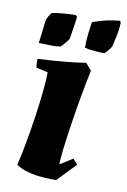

<svg xmlns="http://www.w3.org/2000/svg" viewBox="-79 -716 513 776"><g transform="rotate(10 177.0 -327.5)"><path d="M98 -411 50 -422Q47 -440 49 -458Q96 -460 148 -464.5Q200 -469 245 -476L269 -448Q260 -406 249.5 -348.5Q239 -291 230 -232.5Q221 -174 215 -126Q209 -78 209 -53L261 -86L280 -64L207 12Q183 12 153 10Q123 8 93.5 0.5Q64 -7 42 -22Q51 -59 61 -113Q71 -167 79.5 -225Q88 -283 93 -333Q98 -383 98 -411ZM229 -536Q229 -562 232 -590Q235 -618 239 -642Q295 -663 349 -667L354 -661Q353 -631 346 -599.5Q339 -568 337 -560Q336 -557 330 -549Q324 -541 317.5 -534Q311 -527 309 -527Q296 -527 270 -529Q244 -531 229 -536ZM42 -522 54 -620Q61 -636 72 -650Q84 -653 114.5 -656Q145 -659 169 -659L176 -653Q175 -642 172 -622Q169 -602 166 -583.5Q163 -565 162 -560Q158 -553 148 -541Q138 -529 131 -523Q116 -520 92 -520.5Q68 -521 42 -522Z"/></g></svg>

Font: Labrada ExtraBold
Style: Italic
Weight: 800
Italic angle: -7°
Designer: Mercedes Jáuregui
Foundry: Omnibus-Type Team
Version: Version 1.000; ttfautohint (v1.8.4.7-5d5b)